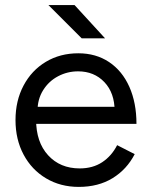

<svg xmlns="http://www.w3.org/2000/svg" viewBox="-20 -721 587 753"><path d="M40.8 -250Q40.8 -326 72.4 -385.5Q103.9 -445 159.8 -478.5Q215.7 -512 287.1 -512Q356.3 -512 407.8 -477.6Q459.3 -443.2 487.3 -380.5Q515.2 -317.8 515.2 -235.2H101.6L121.5 -252.3Q121.5 -163.6 168.7 -112.1Q215.8 -60.5 292.7 -60.5Q343.9 -60.5 380.9 -84.9Q417.9 -109.4 439.4 -151.7L508.3 -116.5Q477.4 -56.6 421.6 -22.3Q365.7 12 288.8 12Q217.2 12 160.8 -21.5Q104.4 -55 72.6 -114.5Q40.8 -174 40.8 -250ZM105.7 -302.2H450.7L429.6 -285.1Q429.6 -356.5 389.5 -398.8Q349.4 -441.2 286 -441.2Q244.4 -441.2 207.9 -422Q171.4 -402.8 149.3 -367.5Q127.1 -332.1 127.1 -285.8ZM170 -701H272.5L392 -570.7H300.3Z"/></svg>

Font: Oak Sans Light
Style: Regular
Weight: 400
Designer: Erik Kennedy, Walven
Foundry: Erik Kennedy, Walven
Version: Version 1.100;Glyphs 3.1.2 (3151)